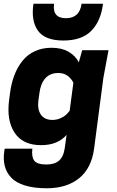

<svg xmlns="http://www.w3.org/2000/svg" viewBox="-34 -800 627 1033"><path d="M146 -779.8H256.8Q246.6 -702.1 320.8 -702.1Q394.5 -702.1 404.8 -779.8H520Q509.3 -688 458 -635Q406.7 -582 307.1 -582Q207.5 -582 169.9 -635.3Q132.3 -688.5 146 -779.8ZM314.9 -6.8 324.2 -74.2Q276.4 -19 187 -19Q88.9 -19 44.7 -85.7Q0.5 -152.3 15.1 -262.2L20 -299.8Q26.9 -352.5 43.5 -395.8Q60.1 -439 86.7 -472.4Q113.3 -505.9 153.3 -524.4Q193.4 -543 243.2 -543Q297.4 -543 334.2 -522Q371.1 -501 390.1 -464.8L408.2 -529.8H549.8L522 -379.9L472.2 0Q458 105.5 391.4 159.2Q324.7 212.9 217.8 212.9Q147.9 212.9 99.1 197.5Q50.3 182.1 25.1 154.5Q0 127 -8.5 92.3Q-17.1 57.6 -11.2 15.1L-8.8 0H140.1Q134.8 43.5 150.1 64.2Q165.5 85 215.8 85Q260.3 85 284.4 63.5Q308.6 42 314.9 -6.8ZM340.8 -204.1 360.8 -355Q351.1 -375 331.1 -391.1Q311 -407.2 279.8 -407.2Q234.9 -407.2 209.7 -378.7Q184.6 -350.1 178.2 -299.8L172.9 -262.2Q166 -212.9 185.5 -183.8Q205.1 -154.8 248 -154.8Q272 -154.8 292 -164.1Q312 -173.3 321 -182.1Q330.1 -190.9 340.8 -204.1Z"/></svg>

Font: Cooper Hewitt
Style: Bold Italic
Weight: 712
Designer: Village Type and Design LLC
Foundry: Cooper Hewitt Smithsonian Design Museum
Version: 1.000